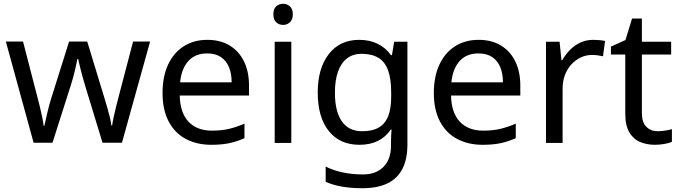

<svg xmlns="http://www.w3.org/2000/svg" viewBox="-20 -757 3601 1017"><path d="M431 -303Q425 -324 419 -344.5Q413 -365 408.5 -383.5Q404 -402 400 -418Q396 -434 394 -445H390Q388 -434 384.5 -418Q381 -402 376.5 -383Q372 -364 366.5 -343.5Q361 -323 354 -302L258 -1H158L11 -537H102L176 -251Q184 -222 191 -192.5Q198 -163 203.5 -136.5Q209 -110 211 -91H215Q218 -103 222 -121Q226 -139 230.5 -159Q235 -179 240.5 -199Q246 -219 251 -235L346 -537H442L534 -235Q541 -212 548.5 -186Q556 -160 562 -135.5Q568 -111 570 -92H574Q576 -109 581.5 -134.5Q587 -160 594.5 -190.5Q602 -221 610 -251L685 -537H775L626 -1H523Z M1078 -546Q1147 -546 1196.5 -516Q1246 -486 1272.5 -431.5Q1299 -377 1299 -304V-251H932Q934 -160 978.5 -112.5Q1023 -65 1103 -65Q1154 -65 1193.5 -74.5Q1233 -84 1275 -102V-25Q1234 -7 1194 1.5Q1154 10 1099 10Q1023 10 964.5 -21Q906 -52 873.5 -113.5Q841 -175 841 -264Q841 -352 870.5 -415Q900 -478 953.5 -512Q1007 -546 1078 -546ZM1077 -474Q1014 -474 977.5 -433.5Q941 -393 934 -321H1207Q1207 -367 1193 -401Q1179 -435 1150.5 -454.5Q1122 -474 1077 -474Z M1523 -536V0H1435V-536ZM1480 -737Q1500 -737 1515.5 -723.5Q1531 -710 1531 -681Q1531 -653 1515.5 -639Q1500 -625 1480 -625Q1458 -625 1443 -639Q1428 -653 1428 -681Q1428 -710 1443 -723.5Q1458 -737 1480 -737Z M1883 -546Q1936 -546 1978.5 -526Q2021 -506 2051 -465H2056L2068 -536H2138V9Q2138 85 2112 136.5Q2086 188 2033 214Q1980 240 1898 240Q1840 240 1791.5 231.5Q1743 223 1705 206V125Q1743 145 1794 156Q1845 167 1903 167Q1972 167 2011.5 126.5Q2051 86 2051 16V-5Q2051 -17 2052 -39.5Q2053 -62 2054 -71H2050Q2022 -30 1980.5 -10Q1939 10 1884 10Q1780 10 1721.5 -63Q1663 -136 1663 -267Q1663 -395 1721.5 -470.5Q1780 -546 1883 -546ZM1895 -472Q1850 -472 1818.5 -448Q1787 -424 1770.5 -378Q1754 -332 1754 -266Q1754 -167 1790.5 -114.5Q1827 -62 1897 -62Q1938 -62 1967 -72.5Q1996 -83 2015 -105.5Q2034 -128 2043 -163Q2052 -198 2052 -246V-267Q2052 -340 2035.5 -385Q2019 -430 1984 -451Q1949 -472 1895 -472Z M2515 -546Q2584 -546 2633.5 -516Q2683 -486 2709.5 -431.5Q2736 -377 2736 -304V-251H2369Q2371 -160 2415.5 -112.5Q2460 -65 2540 -65Q2591 -65 2630.5 -74.5Q2670 -84 2712 -102V-25Q2671 -7 2631 1.5Q2591 10 2536 10Q2460 10 2401.5 -21Q2343 -52 2310.5 -113.5Q2278 -175 2278 -264Q2278 -352 2307.5 -415Q2337 -478 2390.5 -512Q2444 -546 2515 -546ZM2514 -474Q2451 -474 2414.5 -433.5Q2378 -393 2371 -321H2644Q2644 -367 2630 -401Q2616 -435 2587.5 -454.5Q2559 -474 2514 -474Z M3122 -546Q3137 -546 3154.5 -544.5Q3172 -543 3185 -540L3174 -459Q3161 -462 3145.5 -464Q3130 -466 3116 -466Q3085 -466 3057 -453Q3029 -440 3007 -416.5Q2985 -393 2972.5 -360Q2960 -327 2960 -286V0H2872V-536H2944L2954 -438H2958Q2975 -468 2999 -492.5Q3023 -517 3054 -531.5Q3085 -546 3122 -546Z M3464 -62Q3484 -62 3505 -65.5Q3526 -69 3539 -73V-6Q3525 1 3499 5.5Q3473 10 3449 10Q3407 10 3371.5 -4.5Q3336 -19 3314 -55Q3292 -91 3292 -156V-468H3216V-510L3293 -545L3328 -659H3380V-536H3535V-468H3380V-158Q3380 -109 3403.5 -85.5Q3427 -62 3464 -62Z"/></svg>

Font: lgurmukhi85
Style: Book
Weight: 400
Designer: Jelle Bosma - Monotype Design Team
Foundry: Monotype Imaging Inc.
Version: Version 2.003